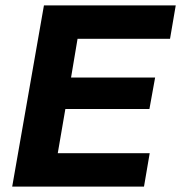

<svg xmlns="http://www.w3.org/2000/svg" viewBox="-20 -688 668 708"><path d="M25 0 142 -668H628L607 -545H266L242 -402H552L531 -286H221L193 -123H532L511 0Z"/></svg>

Font: Gantari
Style: Bold Italic
Weight: 700
Italic angle: -10°
Designer: Anugrah Pasau
Foundry: Lafontype
Version: Version 1.000; ttfautohint (v1.8.4.7-5d5b)